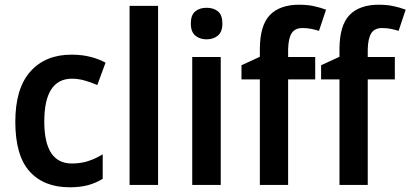

<svg xmlns="http://www.w3.org/2000/svg" viewBox="-20 -785 1742 815"><path d="M276 10Q166 10 105.5 -57.5Q45 -125 45 -268Q45 -410 109 -481.5Q173 -553 283 -553Q328 -553 364.5 -543.5Q401 -534 428 -519L393 -424Q366 -436 338.5 -443.5Q311 -451 286 -451Q168 -451 168 -269Q168 -91 285 -91Q323 -91 355 -101.5Q387 -112 416 -130V-26Q387 -8 353.5 1Q320 10 276 10Z M651 0H530V-760H651Z M857 -752Q887 -752 905.5 -736.5Q924 -721 924 -685Q924 -650 905 -634Q886 -618 857 -618Q828 -618 809 -634Q790 -650 790 -685Q790 -721 808.5 -736.5Q827 -752 857 -752ZM917 -543V0H796V-543Z M1318 -448H1203V0H1083V-448H1005V-508L1083 -544V-575Q1083 -677 1125.5 -721Q1168 -765 1250 -765Q1284 -765 1312 -759Q1340 -753 1364 -744L1334 -654Q1318 -659 1301 -662.5Q1284 -666 1264 -666Q1232 -666 1218 -644Q1204 -622 1203 -575V-543H1318Z M1656 -448H1541V0H1421V-448H1343V-508L1421 -544V-575Q1421 -677 1463.5 -721Q1506 -765 1588 -765Q1622 -765 1650 -759Q1678 -753 1702 -744L1672 -654Q1656 -659 1639 -662.5Q1622 -666 1602 -666Q1570 -666 1556 -644Q1542 -622 1541 -575V-543H1656Z"/></svg>

Font: Noto Sans Arabic UI SmCn SmBd
Style: Regular
Weight: 600
Width: 4
Designer: Monotype Design Team, Nadine Chahine and Nizar Qandah
Foundry: Monotype Imaging Inc.
Version: Version 2.010; ttfautohint (v1.8.4.7-5d5b)